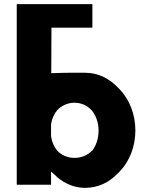

<svg xmlns="http://www.w3.org/2000/svg" viewBox="-20 -887 736 929"><path d="M425 -157H424C404 -136 374 -123 340 -123C308 -123 277 -136 256 -159C242 -176 231 -200 227 -227V-228V-286C231 -312 242 -336 256 -353C277 -376 308 -390 340 -390C372 -390 402 -377 424 -353C443 -329 457 -296 457 -256C457 -218 446 -184 427 -159ZM226 7 227 6V-57L244 -42C278 -7 331 22 391 22C456 22 509 -5 551 -49L558 -56C606 -105 635 -177 635 -256C635 -335 606 -406 558 -456L551 -463C509 -507 456 -535 391 -535C364 -535 301 -536 238 -533H237H228L229 -753H426L427 -754V-866L426 -867H62L61 -866V6L62 7Z"/></svg>

Font: Hussar Woodtype
Style: SeBd
Weight: 900
Foundry: Cannot Into Space Fonts
Version: Version 1.07